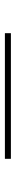

<svg xmlns="http://www.w3.org/2000/svg" viewBox="340 -304 64 784"><g transform="rotate(90 372.0 88.0)"><path d="M115.5 100V75.5H628.5V100Z"/></g></svg>

Font: Spartan Thin ExtraLight
Style: Regular
Weight: 250
Version: Version 1.004